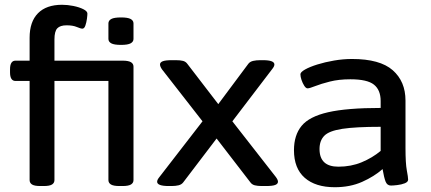

<svg xmlns="http://www.w3.org/2000/svg" viewBox="-20 -777 1803 804"><path d="M149 2Q124 2 114 -4.5Q104 -11 104 -23V-438H45Q22 -438 22 -474V-487Q22 -523 45 -523H104V-619Q104 -686 139 -721.5Q174 -757 240 -757Q263 -757 287.5 -752Q312 -747 329 -738.5Q346 -730 346 -720Q346 -713 344 -698Q342 -683 337.5 -670Q333 -657 325 -657Q318 -657 301.5 -664Q285 -671 259 -671Q232 -671 220 -658.5Q208 -646 208 -612V-523H493Q518 -523 528.5 -516.5Q539 -510 539 -498V-23Q539 -11 528.5 -4.5Q518 2 493 2H480Q455 2 444.5 -4.5Q434 -11 434 -23V-438H208V-23Q208 -11 198 -4.5Q188 2 163 2ZM487 -589Q458 -589 446 -595.5Q434 -602 434 -614V-679Q434 -691 446 -697.5Q458 -704 487 -704Q515 -704 527 -697.5Q539 -691 539 -679V-614Q539 -602 527 -595.5Q515 -589 487 -589Z M687 2Q638 2 638 -16Q638 -24 647 -35L828 -269L658 -487Q650 -499 650 -507Q650 -516 661.5 -520.5Q673 -525 700 -525H717Q735 -525 746.5 -522Q758 -519 765 -509L894 -341L1020 -510Q1027 -519 1040 -522Q1053 -525 1070 -525H1081Q1129 -525 1129 -507Q1129 -499 1120 -488L953 -269L1135 -36Q1144 -24 1144 -16Q1144 -7 1132.5 -2.5Q1121 2 1093 2H1076Q1059 2 1047 -1Q1035 -4 1028 -14L887 -197L747 -13Q740 -4 727.5 -1Q715 2 698 2Z M1382 7Q1301 7 1256 -32.5Q1211 -72 1211 -148Q1211 -211 1243 -250Q1275 -289 1354 -307Q1433 -325 1574 -325V-354Q1574 -400 1546 -422.5Q1518 -445 1447 -445Q1399 -445 1361.5 -435.5Q1324 -426 1300 -416.5Q1276 -407 1268 -407Q1261 -407 1254 -418Q1247 -429 1242.5 -442.5Q1238 -456 1238 -466Q1238 -475 1257.5 -486Q1277 -497 1309 -507Q1341 -517 1379 -523.5Q1417 -530 1454 -530Q1571 -530 1624.5 -483Q1678 -436 1678 -356V-158Q1678 -93 1683.5 -64Q1689 -35 1689 -25Q1689 -15 1675 -9.5Q1661 -4 1643.5 -2Q1626 0 1617 0Q1601 0 1594.5 -17Q1588 -34 1582 -69Q1547 -38 1496.5 -15.5Q1446 7 1382 7ZM1397 -79Q1450 -79 1494.5 -97.5Q1539 -116 1574 -145V-246Q1469 -246 1413.5 -237.5Q1358 -229 1338 -208.5Q1318 -188 1318 -153Q1318 -79 1397 -79Z"/></svg>

Font: Asap Semi Expanded Medium
Style: Regular
Weight: 500
Width: 6
Designer: Pablo Cosgaya
Foundry: Omnibus-Type
Version: Version 3.001; ttfautohint (v1.8.4.7-5d5b)